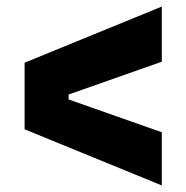

<svg xmlns="http://www.w3.org/2000/svg" viewBox="-20 -631 568 585"><path d="M473 -66 55 -237V-440L473 -611V-443L189 -343V-328L473 -228Z"/></svg>

Font: Bricolage Grotesque 24pt ExtraBold
Style: Regular
Weight: 800
Designer: Mathieu Triay
Foundry: Atelier Triay
Version: Version 1.001;gftools[0.9.33.dev8+g029e19f]